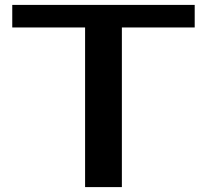

<svg xmlns="http://www.w3.org/2000/svg" viewBox="-20 -763 844 783"><path d="M30 -743H774V-651H477V0H327V-651H30Z"/></svg>

Font: Aneo
Style: Bold
Weight: 700
Designer: Anastasios Pappas
Foundry: Anastasios Pappas
Version: Version 1.000